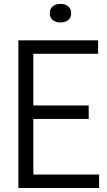

<svg xmlns="http://www.w3.org/2000/svg" viewBox="-20 -942 536 962"><path d="M72 0V-740H471.5V-672.5H147V-413.5H424.5V-346H147V-67.5H476.5V0ZM283 -829.5Q259 -829.5 244.2 -841.5Q229.5 -853.5 229.5 -875.5Q229.5 -898 244.2 -910.2Q259 -922.5 283 -922.5Q307 -922.5 321.8 -910.2Q336.5 -898 336.5 -875.5Q336.5 -853.5 321.8 -841.5Q307 -829.5 283 -829.5Z"/></svg>

Font: Encode Sans Cnd
Style: Regular
Weight: 400
Width: 3
Designer: Multiple Designers
Foundry: Impallari Type
Version: Version 3.002; ttfautohint (v1.8.3) -l 8 -r 50 -G 200 -x 14 